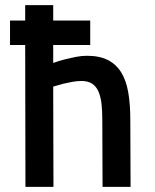

<svg xmlns="http://www.w3.org/2000/svg" viewBox="-20 -727 602 747"><path d="M19 -647H78V-707H187V-647H331V-552H187V-482Q209 -490 232 -496Q252 -501 274.5 -505.5Q297 -510 318 -510Q367 -510 399.5 -493.5Q432 -477 451.5 -445.5Q471 -414 479 -367.5Q487 -321 487 -261L488 0H379L378 -262Q378 -295 375 -322.5Q372 -350 363.5 -370Q355 -390 339 -401Q323 -412 297 -412Q280 -412 261 -408.5Q242 -405 225 -401Q206 -396 187 -390L188 0H79L78 -552H19Z"/></svg>

Font: Panefresco 750wt
Style: Regular
Weight: 750
Foundry: Campivisivi & Chank Co
Version: Version 1.000